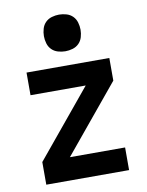

<svg xmlns="http://www.w3.org/2000/svg" viewBox="-85 -816 670 877"><g transform="rotate(-10 250.0 -377.5)"><path d="M58 0V-105L314 -415H58V-520H442V-415L186 -105H442V0ZM250 -585Q233 -585 216 -590Q199 -595 187 -607Q175 -619 170 -636Q165 -653 165 -670Q165 -687 170 -704Q175 -721 187 -733Q199 -745 216 -750Q233 -755 250 -755Q267 -755 284 -750Q301 -745 313 -733Q325 -721 330 -704Q335 -687 335 -670Q335 -653 330 -636Q325 -619 313 -607Q301 -595 284 -590Q267 -585 250 -585Z"/></g></svg>

Font: Iosevka Extrabold
Style: Regular
Weight: 800
Monospace: yes
Designer: Belleve Invis
Foundry: Belleve Invis
Version: Version 32.5.0; ttfautohint (v1.8.4)